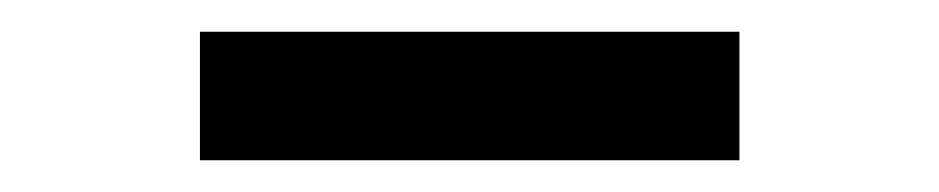

<svg xmlns="http://www.w3.org/2000/svg" viewBox="-20 -685 592 121"><path d="M106 -665H446V-584H106Z"/></svg>

Font: Montserrat Ace
Style: Bold
Weight: 700
Designer: Julieta Ulanovsky
Foundry: Julieta Ulanovsky
Version: Version 1